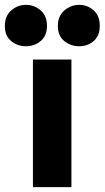

<svg xmlns="http://www.w3.org/2000/svg" viewBox="-85 -773 432 793"><path d="M51 0V-527H210V0ZM22 -582Q-13 -582 -39 -603.5Q-65 -625 -65 -666Q-65 -707 -38.5 -730Q-12 -753 22 -753Q56 -753 82.5 -730.5Q109 -708 109 -666Q109 -625 83 -603.5Q57 -582 22 -582ZM242 -582Q207 -582 180.5 -603.5Q154 -625 154 -666Q154 -707 181 -730Q208 -753 242 -753Q276 -753 301.5 -730.5Q327 -708 327 -667Q327 -625 302 -603.5Q277 -582 242 -582Z"/></svg>

Font: Onest ExtraBold
Style: Regular
Weight: 800
Designer: Dmitri Voloshin, Andrey Kudryavtsev
Foundry: Dmitri Voloshin, Andrey Kudryavtsev
Version: Version 1.000;gftools[0.9.33]